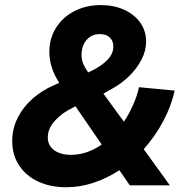

<svg xmlns="http://www.w3.org/2000/svg" viewBox="-20 -748 775 775"><path d="M29.3 -178.7Q29.3 -228.5 51.3 -272.2Q73.2 -315.9 111.1 -349.4Q148.9 -382.8 197.3 -403.8L219.2 -413.6Q179.2 -475.1 179.2 -538.6Q179.2 -592.8 206.3 -636Q233.4 -679.2 280.8 -703.4Q328.1 -727.5 387.2 -727.5Q439.5 -727.5 481 -708.7Q522.5 -689.9 546.1 -656.5Q569.8 -623 569.8 -581.1Q569.8 -543 551 -507.1Q532.2 -471.2 502.7 -442.1Q473.1 -413.1 439.5 -394L397.5 -370.1L480 -256.8Q501.5 -288.6 517.3 -324.5Q533.2 -360.4 541 -396L685.1 -382.3Q671.4 -319.8 638.9 -258.8Q606.4 -197.8 560.1 -146L665.5 0H503.9L461.9 -61Q412.1 -28.3 357.7 -10.3Q303.2 7.8 247.1 7.8Q183.6 7.8 134.3 -15.1Q85 -38.1 57.1 -80.3Q29.3 -122.6 29.3 -178.7ZM266.6 -123Q330.6 -123 390.6 -164.6L284.7 -318.8L272.5 -312.5Q230.5 -292.5 201.7 -260.7Q172.9 -229 172.9 -193.4Q172.9 -160.6 198.5 -141.8Q224.1 -123 266.6 -123ZM335.9 -455.6 352.1 -463.4Q390.1 -481.9 413.8 -506.6Q437.5 -531.2 437.5 -560.1Q437.5 -583 423.1 -596.7Q408.7 -610.4 382.8 -610.4Q359.4 -610.4 342.8 -598.9Q326.2 -587.4 317.6 -568.4Q309.1 -549.3 309.1 -526.9Q309.1 -506.3 315.9 -490.5Q322.8 -474.6 335.9 -455.6Z"/></svg>

Font: Reddit Sans Fudge ExBold Italic
Style: Regular
Weight: 800
Italic angle: -11.25°
Designer: Stephen Hutchings
Version: Version 1.013